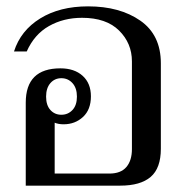

<svg xmlns="http://www.w3.org/2000/svg" viewBox="-20 -584 588 604"><path d="M61 -261Q61 -369 170 -369Q214 -369 240 -345.5Q266 -322 266 -281Q266 -239 241 -216Q216 -193 180 -193Q164 -193 152 -198V-38H324Q360 -38 377.5 -58.5Q395 -79 395 -115V-391Q395 -448 354.5 -488Q314 -528 238 -528Q180 -528 134 -502Q88 -476 64 -422H24Q45 -488 106.5 -526Q168 -564 257 -564Q357 -564 421.5 -519Q486 -474 486 -385V-116Q486 -55 454 -27.5Q422 0 358 0H61ZM222 -280Q222 -307 208 -322.5Q194 -338 173 -338Q152 -338 138.5 -322.5Q125 -307 125 -280Q125 -253 138.5 -238Q152 -223 173 -223Q194 -223 208 -238Q222 -253 222 -280Z"/></svg>

Font: Trirong
Style: Regular
Weight: 400
Designer: Katatrad Team
Foundry: CadsonDemak
Version: Version 1.001